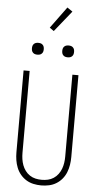

<svg xmlns="http://www.w3.org/2000/svg" viewBox="-72 -1213 644 1262"><g transform="rotate(5 250.0 -582.0)"><path d="M250 8Q224 8 198.5 2.5Q173 -3 151 -16.5Q129 -30 112.5 -50Q96 -70 86.5 -94Q77 -118 73 -143.5Q69 -169 69 -195V-735H109V-195Q109 -174 112 -153.5Q115 -133 122 -114Q129 -95 141.5 -78Q154 -61 171.5 -49.5Q189 -38 209 -33.5Q229 -29 250 -29Q271 -29 291 -33.5Q311 -38 328.5 -49.5Q346 -61 358.5 -78Q371 -95 378 -114Q385 -133 388 -153.5Q391 -174 391 -195V-735H431V-195Q431 -169 427 -143.5Q423 -118 413.5 -94Q404 -70 387.5 -50Q371 -30 349 -16.5Q327 -3 301.5 2.5Q276 8 250 8ZM350 -846Q342 -846 334.5 -848Q327 -850 321 -856Q315 -862 313 -869.5Q311 -877 311 -885Q311 -893 313 -900.5Q315 -908 321 -914Q327 -920 334.5 -922Q342 -924 350 -924Q358 -924 365.5 -922Q373 -920 379 -914Q385 -908 387 -900.5Q389 -893 389 -885Q389 -877 387 -869.5Q385 -862 379 -856Q373 -850 365.5 -848Q358 -846 350 -846ZM150 -846Q142 -846 134.5 -848Q127 -850 121 -856Q115 -862 113 -869.5Q111 -877 111 -885Q111 -893 113 -900.5Q115 -908 121 -914Q127 -920 134.5 -922Q142 -924 150 -924Q158 -924 165.5 -922Q173 -920 179 -914Q185 -908 187 -900.5Q189 -893 189 -885Q189 -877 187 -869.5Q185 -862 179 -856Q173 -850 165.5 -848Q158 -846 150 -846ZM244 -1010 216 -1030 320 -1172 355 -1148Z"/></g></svg>

Font: Iosevka SS18 Extralight
Style: Regular
Weight: 200
Monospace: yes
Designer: Belleve Invis
Foundry: Belleve Invis
Version: Version 25.1.1; ttfautohint (v1.8.4)